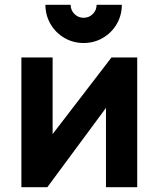

<svg xmlns="http://www.w3.org/2000/svg" viewBox="-20 -779 661 799"><path d="M169 -759H274Q274 -736.5 289.8 -720.8Q305.5 -705 328 -705Q350.5 -705 366.2 -720.8Q382 -736.5 382 -759H487Q487 -715.5 465.8 -679Q444.5 -642.5 408 -621.2Q371.5 -600 328 -600Q284.5 -600 248 -621.2Q211.5 -642.5 190.2 -679Q169 -715.5 169 -759ZM444 -540H551V0H421V-330L177 0H69V-540H199V-221Z"/></svg>

Font: Hauora ExtraBold
Style: Regular
Weight: 800
Designer: Wayne Shih
Foundry: WCYS
Version: Version 1.001